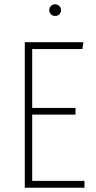

<svg xmlns="http://www.w3.org/2000/svg" viewBox="-20 -880 450 900"><path d="M237.8 -859.9Q250 -859.9 258.1 -851.8Q266.1 -843.8 266.1 -833Q266.1 -821.3 258.3 -813.2Q250.5 -805.2 237.8 -805.2Q226.1 -805.2 218.5 -813.2Q210.9 -821.3 210.9 -833Q210.9 -843.8 218.5 -851.8Q226.1 -859.9 237.8 -859.9ZM371.1 -682.1 366.2 -649.9H130.9V-374H334V-342.8H130.9V-32.2H376V0H96.2V-682.1Z"/></svg>

Font: Fira Sans Compressed UltraLight
Style: Regular
Weight: 200
Width: 1
Designer: Carrois Corporate & Edenspiekermann AG
Foundry: Carrois Corporate GbR & Edenspiekermann AG
Version: Version 4.203;PS 004.203;hotconv 1.0.88;makeotf.lib2.5.64775